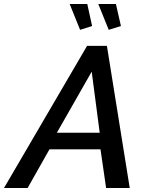

<svg xmlns="http://www.w3.org/2000/svg" viewBox="-70 -939 739 959"><path d="M278 -919H366L390 -809L330 -790ZM421 -919H509L534 -809L473 -790ZM365 -710H464L578 0H460L432 -193H177L68 0H-50ZM428 -276 388 -581 214 -276Z"/></svg>

Font: Raleway-v4020 SemiBold
Style: Italic
Weight: 600
Italic angle: -12°
Designer: Matt McInerney, Pablo Impallari, Rodrigo Fuenzalida
Foundry: Matt McInerney, Pablo Impallari, Rodrigo Fuenzalida
Version: Version 4.020;PS 004.020;hotconv 1.0.88;makeotf.lib2.5.64775